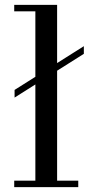

<svg xmlns="http://www.w3.org/2000/svg" viewBox="-20 -770 380 790"><path d="M40 -368.5V-400L325 -580V-548.5ZM215 -750V-26.5H302V0H38.5V-26.5H125.5V-723.5H38.5V-750Z"/></svg>

Font: Bodoni Moda 9pt
Style: Regular
Weight: 400
Designer: Owen Earl
Foundry: indestructible type
Version: Version 2.005